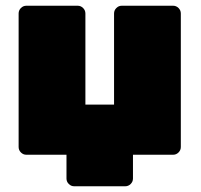

<svg xmlns="http://www.w3.org/2000/svg" viewBox="-20 -540 703 670"><path d="M239 110Q228 110 220 102Q212 94 212 83V0H72Q61 0 53 -8Q45 -16 45 -27V-493Q45 -504 53 -512Q61 -520 72 -520H251Q262 -520 270 -512Q278 -504 278 -493V-175H378V-493Q378 -504 386 -512Q394 -520 405 -520H584Q595 -520 603 -512Q611 -504 611 -493V-27Q611 -16 603 -8Q595 0 584 0H444V83Q444 94 436 102Q428 110 417 110Z"/></svg>

Font: Rubik Black
Style: Regular
Weight: 900
Designer: Hubert and Fischer
Foundry: Hubert and Fischer
Version: Version 2.300;gftools[0.9.30]